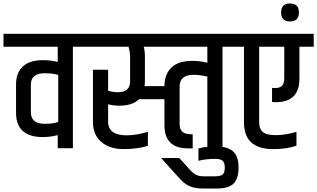

<svg xmlns="http://www.w3.org/2000/svg" viewBox="-49 -850 1819 1101"><path d="M208 -430Q128 -430 128 -365V-206Q128 -140 209 -140Q258 -140 285 -151V-420Q255 -430 208 -430ZM282 -582H-29V-656H461V-582H369V0H282V-75Q238 -64 197 -64Q43 -64 43 -204V-366Q43 -432 81.5 -468.5Q120 -505 197 -505Q242 -505 282 -495Z M697 -519Q697 -553 688 -582H403V-656H1319V-582H1227V0H1140V-411Q1093 -421 1062 -421Q981 -421 981 -354V-138Q981 -108 998 -93.5Q1015 -79 1056 -80V1H1033Q960 1 927 -33Q894 -67 894 -132V-281H748Q711 -244 635 -244Q601 -244 571 -252V-153Q571 -74 677 -74Q733 -74 799 -94V-14Q740 5 660 5Q580 5 532 -36Q484 -77 484 -151V-450H571V-329Q603 -321 626 -321Q697 -321 697 -383ZM1140 -582H775Q782 -561 782 -519V-383Q782 -374 780 -356H894V-357Q894 -424 934 -462.5Q974 -501 1053 -501Q1099 -501 1140 -490Z M1119 161H1183Q1218 161 1229 149.5Q1240 138 1240 111Q1240 84 1228 72.5Q1216 61 1188 61Q1131 61 1089 72V1Q1129 -10 1192.5 -10Q1256 -10 1287.5 18Q1319 46 1319 110Q1319 174 1290.5 202.5Q1262 231 1196 231H1111Q1070 231 1038 217.5Q1006 204 973 165L875 56H979L1035 118Q1059 145 1076.5 153Q1094 161 1119 161Z M1651 -15Q1599 5 1518 5Q1350 5 1350 -148V-582H1261V-656H1750V-582H1668V-399Q1668 -264 1533 -264Q1518 -264 1511 -265V-346Q1515 -345 1526 -345Q1558 -345 1569.5 -359.5Q1581 -374 1581 -403V-582H1437V-149Q1437 -112 1457.5 -93.5Q1478 -75 1533 -75Q1588 -75 1651 -94Z M1665 -778.5Q1665 -727 1614 -727Q1563 -727 1563 -778.5Q1563 -830 1614 -830Q1665 -830 1665 -778.5Z"/></svg>

Font: Khand Medium
Style: Regular
Weight: 500
Designer: Devanagari: Sanchit Sawaria, Jyotish Sonowal; Latin: Satya Rajpurohit
Foundry: Indian Type Foundry
Version: Version 1.100;PS 1.0;hotconv 1.0.78;makeotf.lib2.5.61930; tt